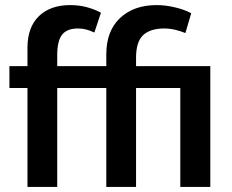

<svg xmlns="http://www.w3.org/2000/svg" viewBox="-20 -735 913 755"><path d="M256 -715Q290 -715 320.5 -707Q351 -699 377 -685L351 -607Q334 -615 319 -619Q304 -623 286 -623Q244 -623 224.5 -599Q205 -575 205 -518V-475H398V-522Q398 -613 452 -664Q506 -715 596 -715Q631 -715 668.5 -706Q706 -697 732 -683L709 -605Q690 -613 668.5 -618Q647 -623 626 -623Q571 -623 543 -597Q515 -571 515 -508V-475H807V0H689V-389H515V0H398V-389H205V0H88V-389H17V-475H88V-547Q88 -628 133 -671.5Q178 -715 256 -715Z"/></svg>

Font: Mukta Malar SemiBold
Style: Regular
Weight: 600
Designer: Aadarsh Rajan, Girish Dalvi, Yashodeep Gholap
Foundry: Ek Type
Version: Version 2.538;PS 1.000;hotconv 16.6.51;makeotf.lib2.5.65220;